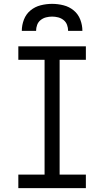

<svg xmlns="http://www.w3.org/2000/svg" viewBox="-20 -975 540 995"><path d="M75 0V-70H211V-665H75V-735H425V-665H289V-70H425V0ZM93 -815Q93 -845 104 -873.5Q115 -902 138 -921Q161 -940 190.5 -947.5Q220 -955 250 -955Q280 -955 309.5 -947.5Q339 -940 362 -921Q385 -902 396 -873.5Q407 -845 407 -815H333Q333 -831 327.5 -846Q322 -861 309.5 -871Q297 -881 281.5 -885Q266 -889 250 -889Q234 -889 218.5 -885Q203 -881 190.5 -871Q178 -861 172.5 -846Q167 -831 167 -815Z"/></svg>

Font: Iosevka Curly Slab
Style: Regular
Weight: 400
Monospace: yes
Designer: Belleve Invis
Foundry: Belleve Invis
Version: Version 22.1.2; ttfautohint (v1.8.4)